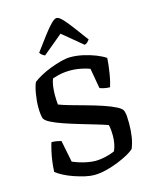

<svg xmlns="http://www.w3.org/2000/svg" viewBox="-139 -1060 924 1151"><g transform="rotate(-15 323.0 -484.0)"><path d="M300 0Q275 0 243 -7.5Q211 -15 177.5 -26.5Q144 -38 116.5 -52.5Q89 -67 73 -80Q74 -111 78.5 -144.5Q83 -178 90 -208Q97 -238 103 -257Q123 -257 139.5 -253.5Q156 -250 163 -248L190 -113Q208 -105 233 -97Q258 -89 284.5 -84.5Q311 -80 330 -80Q348 -80 370.5 -83.5Q393 -87 414.5 -93.5Q436 -100 451 -107Q459 -124 464 -148.5Q469 -173 469 -200Q469 -215 467.5 -233.5Q466 -252 462 -267Q431 -278 386.5 -291Q342 -304 293.5 -318.5Q245 -333 201 -348Q157 -363 126.5 -378.5Q96 -394 89 -409Q85 -422 83 -440Q81 -458 81 -477Q81 -519 88.5 -563Q96 -607 107 -630Q126 -645 155.5 -661Q185 -677 219 -690Q253 -703 286 -711.5Q319 -720 344 -720Q382 -720 422.5 -711Q463 -702 498.5 -688Q534 -674 557 -658Q556 -637 553 -612.5Q550 -588 546 -563Q542 -538 537 -517.5Q532 -497 528 -484Q509 -484 491.5 -488Q474 -492 465 -496L443 -621Q427 -627 407.5 -632Q388 -637 366.5 -640Q345 -643 323 -643Q305 -643 286 -641Q267 -639 248.5 -634.5Q230 -630 212 -624Q203 -605 199.5 -577.5Q196 -550 196 -522Q196 -504 197 -490Q198 -476 199 -465Q224 -455 268 -442.5Q312 -430 363 -416Q414 -402 460.5 -386.5Q507 -371 539 -354.5Q571 -338 575 -321Q579 -308 580.5 -291Q582 -274 582 -248Q582 -200 576 -162.5Q570 -125 557 -93Q545 -81 517.5 -65.5Q490 -50 453 -35Q416 -20 376 -10Q336 0 300 0ZM201 -769Q191 -773 182.5 -780Q174 -787 171 -794Q210 -847 239.5 -886Q269 -925 290.5 -946.5Q312 -968 325 -968Q339 -968 360.5 -945.5Q382 -923 411.5 -883.5Q441 -844 478 -794Q474 -789 466.5 -780.5Q459 -772 447 -769L324 -871Z"/></g></svg>

Font: Texturina Medium
Style: Regular
Weight: 500
Designer: Guillermo Torres Carreño
Foundry: Omnibus-Type
Version: Version 1.003